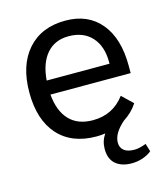

<svg xmlns="http://www.w3.org/2000/svg" viewBox="-103 -590 723 832"><g transform="rotate(-15 259.0 -174.0)"><path d="M482 -217H122Q129 -141 167 -101.5Q205 -62 272 -62Q362 -62 415 -133L463 -87Q440 -51 401 -26Q350 18 350 60Q350 82 365.5 95Q381 108 413 108Q435 108 465 96L476 132Q459 146 435.5 154Q412 162 386 162Q341 162 314.5 139.5Q288 117 288 72Q288 36 308 7Q289 10 269 10Q158 10 97 -58Q36 -126 36 -249Q36 -371 97.5 -440.5Q159 -510 267 -510Q368 -510 425 -441.5Q482 -373 482 -250ZM404 -287Q404 -359 366.5 -400Q329 -441 263 -441Q201 -441 164.5 -399Q128 -357 122 -280H404Z"/></g></svg>

Font: Sarabun
Style: Regular
Weight: 400
Designer: Suppakit Chalermlarp | Katatrad Co.,Ltd.
Foundry: Cadson Demak Co.,Ltd.
Version: Version 1.000; ttfautohint (v1.6)